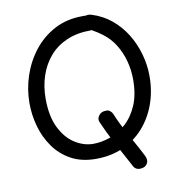

<svg xmlns="http://www.w3.org/2000/svg" viewBox="-95 -873 1004 1068"><g transform="rotate(-10 407.5 -339.0)"><path d="M472 -783Q491 -782 504.5 -771.5Q518 -761 518 -745Q518 -733 512.5 -722.5Q507 -712 497 -705.5Q487 -699 471 -698Q395 -698 336.5 -672.5Q278 -647 239 -601.5Q200 -556 180 -496Q160 -436 160 -367Q160 -268 192 -203Q224 -138 274.5 -106Q325 -74 378 -74Q424 -74 473 -91Q522 -108 564 -145.5Q606 -183 632 -243Q658 -303 658 -389Q658 -441 644.5 -492Q631 -543 604 -587Q577 -631 535 -662Q508 -682 486 -694Q464 -706 451 -718Q438 -730 438 -748Q438 -764 451.5 -777.5Q465 -791 492 -783Q554 -764 602 -724.5Q650 -685 683 -631.5Q716 -578 733.5 -516Q751 -454 751 -391Q751 -306 724.5 -233Q698 -160 649 -105Q600 -50 531.5 -19.5Q463 11 379 11Q297 11 238 -21.5Q179 -54 141 -108Q103 -162 85 -227Q67 -292 67 -358Q67 -436 92 -511.5Q117 -587 165 -648.5Q213 -710 282.5 -747Q352 -784 441 -784Q449 -784 457 -784Q465 -784 472 -783ZM432 -189Q425 -207 438 -224.5Q451 -242 473 -243Q487 -245 495.5 -240.5Q504 -236 510 -228Q516 -220 520 -209Q530 -184 542.5 -159Q555 -134 568.5 -108.5Q582 -83 596.5 -57.5Q611 -32 624.5 -7Q638 18 651 44Q662 69 651 87Q640 105 616 107Q602 109 590.5 103.5Q579 98 573 86Q559 60 544.5 33Q530 6 515 -21.5Q500 -49 485.5 -76.5Q471 -104 457.5 -132.5Q444 -161 432 -189Z"/></g></svg>

Font: Playpen Sans
Style: Regular
Weight: 400
Designer: Laura Meseguer, Veronika Burian, José Scaglione, Kostas Bartsokas, Vera Evstafieva, Tom Grace, Yorlmar Campos
Foundry: TypeTogether
Version: Version 2.000